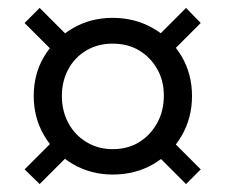

<svg xmlns="http://www.w3.org/2000/svg" viewBox="-20 -587 569 484"><path d="M264 -147Q209 -147 163.5 -173.5Q118 -200 91.5 -245Q65 -290 65 -345Q65 -401 91.5 -445Q118 -489 163 -515.5Q208 -542 264 -542Q320 -542 365.5 -516Q411 -490 437.5 -445.5Q464 -401 464 -345Q464 -289 437.5 -244Q411 -199 366 -173Q321 -147 264 -147ZM80 -123 42 -160 125 -243 163 -206ZM264 -211Q302 -211 330.5 -228.5Q359 -246 376 -276.5Q393 -307 393 -346Q393 -384 376 -413.5Q359 -443 330.5 -460Q302 -477 264 -477Q227 -477 198 -460Q169 -443 152.5 -413Q136 -383 136 -345Q136 -307 152.5 -276.5Q169 -246 198.5 -228.5Q228 -211 264 -211ZM449 -123 366 -206 403 -243 486 -160ZM125 -446 42 -529 80 -567 163 -484ZM403 -446 366 -484 449 -567 486 -529Z"/></svg>

Font: Outfit Thin Light
Style: Regular
Weight: 300
Version: Version 1.100;gftools[0.9.27]